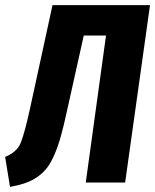

<svg xmlns="http://www.w3.org/2000/svg" viewBox="-43 -713 606 750"><path d="M543 -692.9 445.8 0H292L371.1 -574.2H284.2L217.8 -275.9Q205.6 -219.7 194.8 -181.2Q184.1 -142.6 170.2 -110.4Q156.2 -78.1 141.4 -58.3Q126.5 -38.6 104.5 -22.9Q82.5 -7.3 57.1 1.5Q31.7 10.3 -3.9 17.1L-22.9 -100.1Q-5.9 -107.4 3.9 -114Q13.7 -120.6 23.7 -131.6Q33.7 -142.6 40.8 -162.6Q47.9 -182.6 55.4 -210.4Q63 -238.3 73.2 -284.2L162.1 -692.9Z"/></svg>

Font: Fira Sans Compressed
Style: Bold Italic
Weight: 700
Width: 3
Italic angle: -8°
Designer: Carrois Corporate & Edenspiekermann AG
Foundry: Carrois Corporate GbR & Edenspiekermann AG
Version: Version 4.203;PS 004.203;hotconv 1.0.88;makeotf.lib2.5.64775